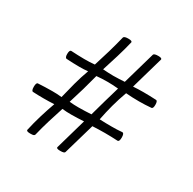

<svg xmlns="http://www.w3.org/2000/svg" viewBox="-140 -804 909 906"><g transform="rotate(30 314.5 -351.0)"><path d="M576.7 -454.1Q576.7 -433.1 567.4 -432.6Q533.7 -429.7 501.5 -429.7Q464.8 -429.7 429.7 -432.6Q414.1 -390.1 402.8 -348.1Q391.6 -306.2 383.3 -263.7Q401.4 -262.7 416.7 -262.5Q432.1 -262.2 448.7 -262.2Q462.9 -262.2 477.3 -262.7Q491.7 -263.2 505.9 -264.6Q516.6 -264.6 516.6 -241.2Q516.6 -217.8 505.9 -218.3Q488.8 -219.2 471.7 -219.7Q454.6 -220.2 437.5 -220.2Q420.4 -220.2 403.6 -219.7Q386.7 -219.2 369.6 -218.3L320.8 -49.3Q319.3 -41.5 296.4 -41.5Q285.2 -41.5 280.5 -43.5Q275.9 -45.4 275.9 -49.3L324.2 -218.3Q307.1 -217.3 290.3 -216.6Q273.4 -215.8 256.3 -215.8Q243.7 -215.8 231.2 -216.3Q218.8 -216.8 206.5 -218.3Q192.9 -176.8 180.2 -135.3Q167.5 -93.8 156.7 -49.3Q154.8 -44.9 150.1 -43.2Q145.5 -41.5 132.3 -41.5Q112.3 -41.5 112.3 -49.3Q122.1 -93.8 134.8 -135.7Q147.5 -177.7 162.1 -218.3Q132.8 -216.8 104.5 -216.8Q75.2 -216.8 46.9 -218.3Q37.1 -218.3 37.1 -241.2Q37.1 -264.2 46.4 -264.6Q65.4 -265.6 84.7 -266.4Q104 -267.1 123 -267.1Q135.7 -267.1 148.7 -266.6Q161.6 -266.1 174.8 -264.6Q185.1 -307.6 196.3 -349.4Q207.5 -391.1 222.7 -432.6Q211.4 -431.2 200 -430.7Q188.5 -430.2 177.2 -430.2Q159.7 -430.2 142.1 -430.9Q124.5 -431.6 106.9 -432.6Q96.2 -432.6 96.2 -454.1Q96.2 -476.6 106.9 -476.1Q124.5 -475.1 142.3 -474.4Q160.2 -473.6 178.2 -473.6Q192.4 -473.6 206.3 -474.1Q220.2 -474.6 234.4 -476.1Q248.5 -520 261.2 -563.7Q273.9 -607.4 285.2 -653.3Q289.1 -661.1 310.5 -661.1Q331.1 -661.1 331.1 -653.3Q320.3 -607.9 306.9 -564.2Q293.5 -520.5 279.3 -476.1Q293.5 -475.1 307.6 -474.4Q321.8 -473.6 335.9 -473.6Q351.6 -473.6 366.7 -474.4Q381.8 -475.1 397.5 -476.1L448.2 -653.3Q451.2 -661.1 473.6 -661.1Q493.2 -661.1 493.2 -653.3L442.4 -476.1Q456.5 -477.1 470.2 -477.5Q483.9 -478 497.6 -478Q515.1 -478 532.7 -477.5Q550.3 -477.1 567.4 -476.1Q576.7 -476.1 576.7 -454.1ZM385.7 -432.6Q355.5 -435.5 326.7 -435.5Q296.9 -435.5 267.6 -432.6Q256.8 -390.6 244.9 -349.1Q232.9 -307.6 219.2 -264.6Q231.9 -263.2 243.7 -262.7Q255.4 -262.2 267.6 -262.2Q285.2 -262.2 302.7 -262.9Q320.3 -263.7 337.9 -264.6Q349.6 -307.1 361.3 -348.6Q373 -390.1 385.7 -432.6Z"/></g></svg>

Font: IM FELL French Canon
Style: Italic
Weight: 400
Italic angle: -17°
Designer: Igino Marini
Foundry: Igino Marini
Version: 3.00